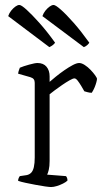

<svg xmlns="http://www.w3.org/2000/svg" viewBox="-20 -754 411 774"><path d="M186 0Q179 0 161.5 -2.5Q144 -5 123 -9Q102 -13 83 -17Q64 -21 53 -25Q53 -31 55.5 -36.5Q58 -42 60 -44L87 -48Q98 -50 105.5 -57.5Q113 -65 116.5 -80.5Q120 -96 120 -119V-420Q120 -429 116 -434.5Q112 -440 102 -443L53 -457Q54 -465 56.5 -471.5Q59 -478 60 -481Q74 -487 97.5 -493.5Q121 -500 131 -500Q155 -500 167.5 -485Q180 -470 180 -446V-424Q189 -432 205 -445Q221 -458 239 -470.5Q257 -483 273 -491.5Q289 -500 299 -500Q309 -500 321.5 -492Q334 -484 345 -472.5Q356 -461 363.5 -450.5Q371 -440 371 -436Q371 -432 368.5 -422.5Q366 -413 361.5 -402Q357 -391 350 -380Q341 -380 332.5 -382.5Q324 -385 320 -386Q315 -395 307.5 -407.5Q300 -420 293 -429Q286 -438 280 -438Q274 -438 260 -430Q246 -422 230 -411Q214 -400 200 -389.5Q186 -379 180 -374V-105Q180 -83 176.5 -69Q173 -55 170 -50L246 -44Q248 -42 250 -37.5Q252 -33 252 -26Q246 -20 234 -14Q222 -8 209 -4Q196 0 186 0ZM179 -564 13 -689Q17 -701 25 -711Q33 -721 42 -727.5Q51 -734 58 -734Q66 -734 87 -715Q108 -696 138.5 -662Q169 -628 202 -582Q200 -578 193 -572.5Q186 -567 179 -564ZM318 -564 151 -689Q155 -701 163 -711Q171 -721 180 -727.5Q189 -734 196 -734Q204 -734 225.5 -715Q247 -696 277 -662Q307 -628 340 -582Q338 -578 332 -572.5Q326 -567 318 -564Z"/></svg>

Font: Texturina 12pt Thin
Style: Regular
Weight: 250
Designer: Guillermo Torres Carreño
Foundry: Omnibus-Type
Version: Version 1.002